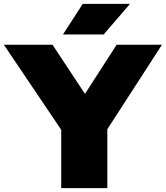

<svg xmlns="http://www.w3.org/2000/svg" viewBox="-50 -971 856 991"><path d="M786 -740 504 -304V0H266V-301L-30 -740H221L388.5 -486.5L552 -740ZM275 -793 377 -951H621L485 -793Z"/></svg>

Font: Encode Sans Expanded Black
Style: Regular
Weight: 900
Width: 7
Designer: Multiple Designers
Foundry: Impallari Type
Version: Version 2.000